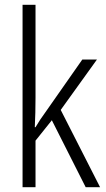

<svg xmlns="http://www.w3.org/2000/svg" viewBox="-20 -780 441 800"><path d="M128 -373V-760H74V0H128V-194L196 -279L337 0H397L233 -322L384 -532H323L169 -312C154 -292 141 -272 128 -250H125C127 -291 128 -330 128 -373Z"/></svg>

Font: Noto Sans Thai Looped Condensed Light
Style: Regular
Weight: 300
Width: 3
Designer: Sasikarn Vongin, Ben Mitchell
Foundry: The Fontpad Ltd
Version: Version 1.001